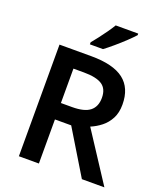

<svg xmlns="http://www.w3.org/2000/svg" viewBox="-167 -1139 979 1154"><g transform="rotate(20 323.0 -562.0)"><path d="M296 -807Q437 -807 504.5 -755Q572 -703 572 -597Q572 -545 552.5 -508Q533 -471 502 -446.5Q471 -422 435 -407L640 -93H496L325 -375H221V-93H93V-807ZM288 -700H221V-480H292Q371 -480 406.5 -508.5Q442 -537 442 -593Q442 -651 404.5 -675.5Q367 -700 288 -700ZM515 -1021Q499 -1003 468.5 -974Q438 -945 405 -917Q372 -889 348 -871H264V-884Q279 -902 299 -928Q319 -954 338.5 -981.5Q358 -1009 371 -1031H515Z"/></g></svg>

Font: Noto Sans Telugu UI SemiBold
Style: Regular
Weight: 600
Designer: Jelle Bosma - Monotype Design Team
Foundry: Monotype Imaging Inc.
Version: Version 2.005; ttfautohint (v1.8.4.7-5d5b)